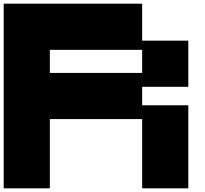

<svg xmlns="http://www.w3.org/2000/svg" viewBox="-20 -1020 1111 1040"><path d="M750 -625V-750H250V-625ZM0 0V-1000H750V-799.8H1000V-549.8H750V-449.7H1000V0H750V-375H250V0Z"/></svg>

Font: Minecraft five bold
Style: Regular
Weight: 400
Designer: AngelloENF2
Foundry: https://fontstruct.com
Version: Version 1.0